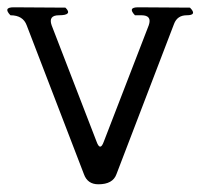

<svg xmlns="http://www.w3.org/2000/svg" viewBox="-33 -506 553 518"><path d="M143.6 -485.4Q164.1 -464.8 126 -464.8Q96.7 -464.8 106.4 -437.5L227.5 -124Q237.3 -96.7 247.1 -124L368.2 -437.5Q377.9 -464.8 348.6 -464.8H331.1Q310.5 -486.3 339.8 -486.3L479.5 -485.4Q500 -464.8 470.7 -464.8Q445.3 -464.8 436.5 -441.4L281.2 -36.1Q271.5 -8.8 232.4 -8.8Q203.1 -8.8 193.4 -36.1L39.1 -437.5Q29.3 -464.8 -4.9 -464.8Q-25.4 -486.3 3.9 -486.3Z"/></svg>

Font: B2 Hana
Style: Regular
Weight: 500
Version: 2020-08-05; (max)